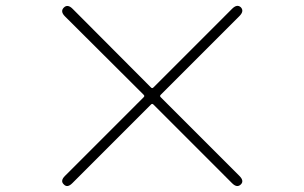

<svg xmlns="http://www.w3.org/2000/svg" viewBox="-20 -700 1040 656"><path d="M227 -74Q210 -57 198 -70Q185 -82 202 -99L471 -368Q475 -372 471 -376L202 -644Q185 -661 198 -674Q211 -687 228 -670L496 -401Q500 -397 504 -401L773 -670Q790 -687 803 -675Q815 -662 798 -645L529 -376Q525 -372 529 -368L798 -99Q815 -82 803 -70Q790 -57 773 -74L504 -343Q500 -347 496 -343Z"/></svg>

Font: Resource Han Rounded JP ExtraLight
Style: Regular
Weight: 250
Designer: Cyano Hao (round all glyphs); Ryoko NISHIZUKA 西塚涼子 (kana, bopomofo & ideographs); Paul D. Hunt (Latin, Greek & Cyrillic)
Foundry: Cyano Hao
Version: 0.990